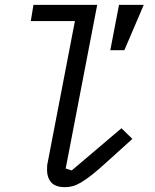

<svg xmlns="http://www.w3.org/2000/svg" viewBox="-20 -760 640 792"><path d="M249 12Q208 12 191 -8Q174 -28 174 -59Q174 -66 174.5 -75Q175 -84 177 -91L289 -673H107L118 -740H381L251 -65L276 -57L481 -231L526 -187L422 -93Q386 -60 360 -39.5Q334 -19 314.5 -7.5Q295 4 279.5 8Q264 12 249 12ZM493 -553H435L471 -740H573Z"/></svg>

Font: IBM Plex Mono
Style: Italic
Weight: 400
Italic angle: -9°
Monospace: yes
Designer: Mike Abbink, Paul van der Laan, Pieter van Rosmalen
Foundry: Bold Monday
Version: Version 2.3